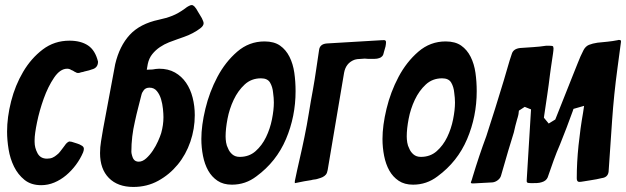

<svg xmlns="http://www.w3.org/2000/svg" viewBox="-20 -726 2478 760"><path d="M289 -437Q286 -437 283 -438Q281 -440 278.5 -440.5Q276 -441 274 -443Q271 -445 268 -446.5Q265 -448 262 -449Q255 -454 246 -454Q218 -454 194 -418.5Q170 -383 153 -335.5Q136 -288 126.5 -241.5Q117 -195 117 -172V-164Q117 -141 128.5 -119.5Q140 -98 166 -98Q179 -98 188 -102Q197 -106 205 -113Q213 -119 218 -126Q223 -133 228 -139L237 -151Q240 -156 245.5 -161Q251 -166 257 -166L260 -165Q265 -165 266 -164Q271 -162 275.5 -161Q280 -160 285 -158Q295 -155 301 -151Q312 -146 312 -137Q312 -131 309 -123Q298 -97 280.5 -73.5Q263 -50 241.5 -32Q220 -14 195 -3.5Q170 7 143 7Q103 7 77 -14Q51 -35 35.5 -66.5Q20 -98 14 -135Q8 -172 8 -205Q8 -262 24 -325Q40 -388 71.5 -441.5Q103 -495 149 -530Q195 -565 255 -565Q300 -565 328.5 -546Q357 -527 368 -482Q368 -457 343 -451Q341 -450 332.5 -447.5Q324 -445 314 -443Q309 -441 304.5 -440.5Q300 -440 296 -438Q294 -438 292.5 -437.5Q291 -437 289 -437Z M561 -450 584 -451Q590 -452 596.5 -453Q603 -454 610 -454Q646 -454 672.5 -439Q699 -424 716.5 -398.5Q734 -373 742.5 -339.5Q751 -306 751 -270Q751 -216 733.5 -165Q716 -114 683.5 -74.5Q651 -35 606.5 -10.5Q562 14 508 14Q446 14 411 -21.5Q376 -57 376 -120Q376 -132 377 -143.5Q378 -155 380 -167Q382 -179 384 -191Q386 -203 388 -215Q400 -280 412 -343.5Q424 -407 436 -472Q453 -544 493.5 -588Q534 -632 609 -648Q638 -654 662 -663.5Q686 -673 712 -692Q714 -694 720 -698Q722 -699 723.5 -700Q725 -701 727 -702Q734 -706 739 -706Q744 -706 750 -700Q752 -698 753.5 -695.5Q755 -693 757 -691Q759 -688 760.5 -685Q762 -682 764 -679Q767 -674 771 -667.5Q775 -661 779 -654Q786 -640 786 -634Q786 -624 773 -614Q760 -604 743 -595Q726 -586 708.5 -580Q691 -574 683 -571Q668 -566 649 -558.5Q630 -551 613 -539.5Q596 -528 583 -512Q570 -496 565 -473ZM508 -97Q515 -86 529 -86Q544 -86 558.5 -99Q573 -112 585 -130Q597 -148 605.5 -167Q614 -186 618 -199Q627 -231 627 -262Q627 -275 625 -295Q623 -315 617.5 -333.5Q612 -352 601 -365.5Q590 -379 572 -379Q557 -379 549.5 -369.5Q542 -360 540 -351Q534 -327 527 -300Q520 -273 514 -245Q507 -215 503.5 -185.5Q500 -156 500 -125Q500 -120 502.5 -111Q505 -102 508 -97Z M898 5Q864 5 841 -10.5Q818 -26 804 -51Q790 -76 783.5 -109Q777 -142 777 -176Q777 -229 793 -295.5Q809 -362 840.5 -421.5Q872 -481 919 -521.5Q966 -562 1027 -562Q1065 -562 1088.5 -545.5Q1112 -529 1126 -501Q1140 -473 1145 -438Q1150 -403 1150 -365Q1150 -265 1112 -175.5Q1074 -86 995 -28Q952 5 898 5ZM883 -138Q888 -125 899.5 -115Q911 -105 929 -105Q966 -105 991.5 -127.5Q1017 -150 1033 -183Q1049 -216 1056.5 -253.5Q1064 -291 1064 -320Q1064 -338 1061 -359Q1059 -382 1049 -399Q1039 -416 1013 -416Q975 -416 948.5 -391.5Q922 -367 905 -331Q888 -295 880.5 -255.5Q873 -216 873 -186Q873 -175 875 -162Q877 -149 883 -138Z M1147 -1V-9Q1156 -53 1166 -96Q1176 -139 1185 -183Q1195 -231 1202.5 -278Q1210 -325 1219 -373Q1226 -412 1231.5 -450.5Q1237 -489 1243 -528Q1246 -552 1274 -554L1493 -567Q1504 -568 1506 -565Q1508 -562 1508 -560Q1508 -556 1507.5 -551.5Q1507 -547 1506 -542Q1504 -537 1503 -531.5Q1502 -526 1500 -521Q1498 -509 1493 -503.5Q1488 -498 1481 -496Q1473 -493 1462 -493Q1451 -493 1437 -493Q1424 -495 1410 -493Q1394 -493 1382 -489Q1349 -476 1342 -438L1277 -53Q1275 -41 1270 -35Q1265 -29 1257 -25Q1251 -22 1237 -18Q1231 -16 1224.5 -15.5Q1218 -15 1212 -13Q1198 -11 1184.5 -8.5Q1171 -6 1157 -3Q1147 -1 1147 -1Z M1615 5Q1581 5 1558 -10.5Q1535 -26 1521 -51Q1507 -76 1500.5 -109Q1494 -142 1494 -176Q1494 -229 1510 -295.5Q1526 -362 1557.5 -421.5Q1589 -481 1636 -521.5Q1683 -562 1744 -562Q1782 -562 1805.5 -545.5Q1829 -529 1843 -501Q1857 -473 1862 -438Q1867 -403 1867 -365Q1867 -265 1829 -175.5Q1791 -86 1712 -28Q1669 5 1615 5ZM1600 -138Q1605 -125 1616.5 -115Q1628 -105 1646 -105Q1683 -105 1708.5 -127.5Q1734 -150 1750 -183Q1766 -216 1773.5 -253.5Q1781 -291 1781 -320Q1781 -338 1778 -359Q1776 -382 1766 -399Q1756 -416 1730 -416Q1692 -416 1665.5 -391.5Q1639 -367 1622 -331Q1605 -295 1597.5 -255.5Q1590 -216 1590 -186Q1590 -175 1592 -162Q1594 -149 1600 -138Z M2034 -288 2033 -280Q2033 -276 2031 -268Q2030 -264 2029 -260.5Q2028 -257 2027 -254Q2023 -241 2020 -228Q2017 -215 2014 -202Q2009 -184 2003 -166Q1997 -148 1992 -130L1963 -30Q1960 -20 1950 -12.5Q1940 -5 1929 -4Q1910 -3 1891.5 -2Q1873 -1 1855 0Q1853 0 1849.5 0Q1846 0 1844 -2V-5Q1846 -9 1847.5 -14Q1849 -19 1851 -26Q1876 -109 1905 -187Q1923 -242 1940 -296.5Q1957 -351 1974 -407Q1982 -433 1989.5 -460Q1997 -487 2006 -513Q2012 -533 2039 -536Q2065 -538 2090.5 -539.5Q2116 -541 2142 -545H2153Q2165 -545 2169 -543Q2169 -542 2170 -540Q2171 -538 2171 -535Q2171 -527 2169 -514Q2167 -501 2165 -487Q2163 -471 2160.5 -456.5Q2158 -442 2157 -431Q2152 -389 2146 -349Q2140 -309 2134 -268L2133 -260L2152 -237L2178 -253L2246 -424Q2257 -450 2267 -476.5Q2277 -503 2290 -528Q2298 -543 2311.5 -548.5Q2325 -554 2345 -557Q2365 -559 2385 -561Q2405 -563 2425 -567Q2426 -567 2427 -567.5Q2428 -568 2429 -568Q2435 -568 2437 -566L2438 -565V-563V-560L2424 -455Q2410 -352 2403 -250.5Q2396 -149 2389 -46Q2386 -24 2362 -21Q2354 -19 2341.5 -16.5Q2329 -14 2315 -12Q2301 -10 2290 -8Q2279 -6 2273 -6Q2263 -6 2263 -20Q2263 -83 2270 -150.5Q2277 -218 2288 -280L2292 -307L2250 -295L2247 -286Q2235 -253 2222.5 -220Q2210 -187 2197 -155Q2183 -123 2171.5 -91Q2160 -59 2149 -27L2148 -24Q2142 -10 2125 -5Q2116 -2 2106 -1.5Q2096 -1 2083 -1Q2069 -1 2066.5 -4Q2064 -7 2065 -15L2082 -293L2057 -303Z"/></svg>

Font: Bangerz
Style: Regular
Weight: 400
Designer: vernon adams
Foundry: Vernon Adams
Version: Version 2.10;February 7, 2025;FontCreator 13.0.0.2683 64-bit